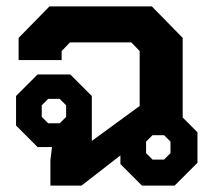

<svg xmlns="http://www.w3.org/2000/svg" viewBox="-20 -578 665 598"><path d="M595 -166V-71L524 0H422L355 -67V-94L234 0H137V-79L142 -120H97L30 -187V-279L97 -346H199L266 -279V-139L415 -248V-419L389 -446H198L172 -419V-391H38V-460L134 -558H453L549 -460V-212ZM186 -250 166 -270H130L110 -250V-214L130 -194H166L186 -214ZM511 -137 491 -157H455L435 -137V-101L455 -81H491L511 -101Z"/></svg>

Font: Chakra Petch
Style: Bold
Weight: 700
Designer: Katatrad Aksorn Co.,Ltd.
Foundry: Cadson Demak Co.,Ltd.
Version: Version 1.000; ttfautohint (v1.6)